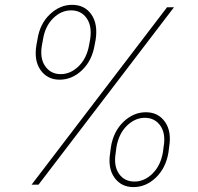

<svg xmlns="http://www.w3.org/2000/svg" viewBox="-20 -757 813 787"><path d="M431.8 -132.1 434.7 -154.8Q445.3 -218.8 486.2 -257.8Q527 -296.9 578.1 -296.9Q628.2 -296.9 656.1 -257.8Q683.9 -218.8 673.3 -154.8L670.5 -132.1Q659.8 -68.2 619 -29.1Q578.1 9.9 527 9.9Q476.9 9.9 449 -29.1Q421.2 -68.2 431.8 -132.1ZM129.3 -572.4 133.5 -595.2Q143.1 -659.1 184.3 -698.2Q225.5 -737.2 275.6 -737.2Q326.7 -737.2 354.2 -698.2Q381.7 -659.1 372.2 -595.2L367.9 -572.4Q357.2 -508.5 316.4 -469.5Q275.6 -430.4 224.4 -430.4Q174.4 -430.4 146.5 -469.5Q118.6 -508.5 129.3 -572.4ZM457.4 -154.8 454.5 -132.1Q445 -77.8 467.3 -45.3Q489.7 -12.8 531.2 -12.8Q571.7 -12.8 604.9 -45.3Q638.1 -77.8 647.7 -132.1L650.6 -154.8Q660.2 -209.2 637.3 -241.7Q614.3 -274.1 573.9 -274.1Q533.4 -274.1 500.2 -241.7Q467 -209.2 457.4 -154.8ZM156.2 -595.2 152 -572.4Q142.4 -518.1 165.3 -485.6Q188.2 -453.1 228.7 -453.1Q269.2 -453.1 302.4 -485.6Q335.6 -518.1 345.2 -572.4L349.4 -595.2Q358 -649.5 335.4 -682Q312.9 -714.5 271.3 -714.5Q230.8 -714.5 197.8 -682Q164.8 -649.5 156.2 -595.2ZM109.4 0 664.8 -727.3H693.2L137.8 0Z"/></svg>

Font: Inter Thin  BETA
Style: Italic
Weight: 100
Italic angle: -9.39999°
Designer: Rasmus Andersson
Foundry: rsms
Version: Version 3.011;git-f93a4a705